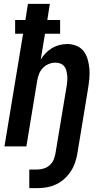

<svg xmlns="http://www.w3.org/2000/svg" viewBox="-20 -755 540 990"><path d="M131 215V119H174Q190 119 207 113.5Q224 108 237 96Q250 84 256.5 68.5Q263 53 266 36L324 -313Q326 -327 327 -340Q328 -353 326.5 -366Q325 -379 322 -391.5Q319 -404 311 -413.5Q303 -423 291 -427.5Q279 -432 265 -432Q248 -432 231 -425Q214 -418 201 -404.5Q188 -391 181.5 -374Q175 -357 172 -340L116 0H3L99 -581H58V-652H111L124 -735H237L224 -652H290V-581H212L190 -448Q201 -466 216 -481.5Q231 -497 249 -507.5Q267 -518 287 -523Q307 -528 327 -528Q352 -528 375 -518.5Q398 -509 412 -490Q426 -471 432.5 -447.5Q439 -424 441 -399Q443 -374 440.5 -348.5Q438 -323 434 -298L379 36Q375 60 367 83.5Q359 107 345 128.5Q331 150 311.5 167.5Q292 185 269.5 195.5Q247 206 222.5 210.5Q198 215 174 215Z"/></svg>

Font: Iosevka SS18
Style: Bold Italic
Weight: 700
Italic angle: -9°
Monospace: yes
Designer: Belleve Invis
Foundry: Belleve Invis
Version: Version 25.1.1; ttfautohint (v1.8.4)